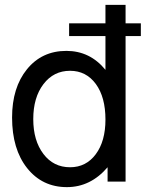

<svg xmlns="http://www.w3.org/2000/svg" viewBox="-20 -749 616 792"><path d="M269 -457Q201.2 -457 159.2 -401.9Q117.2 -346.7 117.2 -257.8Q117.2 -168.9 159.2 -113.8Q200.7 -59.1 269 -59.1Q335 -59.1 375 -112.8Q415 -166.5 415 -255.9Q415 -348.1 375.5 -402.3Q335.4 -457 269 -457ZM498 -652.8H561V-600.1H498V0H423.8V-59.1Q353.5 22.9 255.9 22.9Q154.3 22.9 91.8 -55.7Q29.8 -133.8 29.8 -264.2Q29.8 -387.7 91.3 -463.4Q152.8 -539.1 253.9 -539.1Q351.1 -539.1 415 -460.9V-600.1H265.1V-652.8H415V-729H498Z"/></svg>

Font: Miedinger*
Style: Book
Weight: 400
Version: Version 001.000